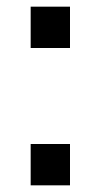

<svg xmlns="http://www.w3.org/2000/svg" viewBox="-20 -613 302 576"><path d="M190 -469V-593H72V-469ZM190 -57V-181H72V-57Z"/></svg>

Font: Alpha Sans Medium
Style: Regular
Weight: 500
Designer: [Spoqa Han Sans Neo] Dong-huui Kim  Younghwa Kang  Yujin Lee  [Noto Sans] Ryoko NISHIZUKA  (kana & ideographs); Paul D. 
Foundry: Spoqa (http://www.spoqa-han-sans.com)
Version: Version 1.100;hotconv 1.0.109;makeotfexe 2.5.65596